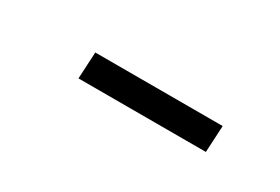

<svg xmlns="http://www.w3.org/2000/svg" viewBox="-8 -846 517 355"><g transform="rotate(30 250.5 -668.5)"><path d="M139 -697H411L408 -640H136Z"/></g></svg>

Font: Literata 24pt Light
Style: Italic
Weight: 300
Italic angle: -2°
Designer: Latin by Veronika Burian and Jose Scaglione. Greek by Irene Vlachou. Cyrillic by Vera Evstafieva
Foundry: TypeTogether
Version: Version 3.103;gftools[0.9.29]